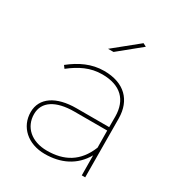

<svg xmlns="http://www.w3.org/2000/svg" viewBox="-174 -857 911 976"><g transform="rotate(30 281.0 -369.5)"><path d="M404 -729 385 -739 243 -624H275ZM469 0 467 -345C466 -450 402 -517 283 -517C210 -517 148 -487 90 -441L102 -425C158 -469 214 -497 283 -497C392 -497 446 -440 447 -345V-282H255C137 -282 63 -233 63 -149C63 -63 131 0 231 0C324 0 402 -36 448 -117L449 0ZM232 -20C141 -20 83 -73 83 -149C83 -221 145 -262 255 -262H447L448 -162C407 -60 332 -20 232 -20Z"/></g></svg>

Font: Montserrat Thin
Style: Regular
Weight: 250
Designer: Julieta Ulanovsky
Foundry: Julieta Ulanovsky
Version: Version 4.000